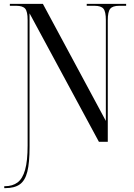

<svg xmlns="http://www.w3.org/2000/svg" viewBox="-20 -734 692 994"><path d="M2 240V230H5Q45 230 71 210.5Q97 191 110 145Q123 99 123 19V-631Q123 -674 110.5 -689Q98 -704 64 -704H31V-714H202L528 -108V-630Q528 -674 515.5 -689Q503 -704 469 -704H429V-714H633V-704H597Q563 -704 550.5 -688.5Q538 -673 538 -629V0H492L133 -665V27Q133 109 121.5 155Q110 201 82.5 220.5Q55 240 7 240Z"/></svg>

Font: Noto Serif Display Condensed
Style: Regular
Weight: 400
Width: 3
Designer: Monotype Design Team
Foundry: Monotype Imaging Inc.
Version: Version 2.009